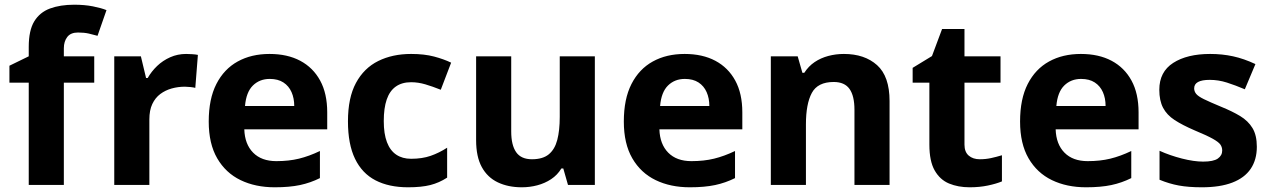

<svg xmlns="http://www.w3.org/2000/svg" viewBox="-20 -785 5393 815"><path d="M380 -434H251V0H102V-434H20V-506L102 -546V-586Q102 -656 125.5 -694.5Q149 -733 192.5 -749Q236 -765 295 -765Q339 -765 374.5 -758Q410 -751 432 -742L394 -633Q377 -638 357 -642.5Q337 -647 311 -647Q280 -647 265.5 -628Q251 -609 251 -580V-546H380Z M770 -556Q781 -556 796 -555Q811 -554 820 -552L809 -412Q802 -414 788.5 -415.5Q775 -417 765 -417Q736 -417 709 -409.5Q682 -402 660.5 -386Q639 -370 626.5 -343.5Q614 -317 614 -278V0H465V-546H578L600 -454H607Q623 -482 647 -505Q671 -528 702.5 -542Q734 -556 770 -556Z M1124 -556Q1200 -556 1254.5 -527Q1309 -498 1339 -443Q1369 -388 1369 -308V-236H1017Q1019 -173 1054.5 -137Q1090 -101 1153 -101Q1206 -101 1249 -111.5Q1292 -122 1338 -144V-29Q1298 -9 1253.5 0.5Q1209 10 1146 10Q1064 10 1001 -20.5Q938 -51 902 -113Q866 -175 866 -269Q866 -365 898.5 -428.5Q931 -492 989 -524Q1047 -556 1124 -556ZM1125 -450Q1082 -450 1053.5 -422Q1025 -394 1020 -335H1229Q1229 -368 1217.5 -394Q1206 -420 1183 -435Q1160 -450 1125 -450Z M1712 10Q1631 10 1574 -19.5Q1517 -49 1487 -111Q1457 -173 1457 -270Q1457 -370 1491 -433Q1525 -496 1585.5 -526Q1646 -556 1725 -556Q1781 -556 1822.5 -545Q1864 -534 1895 -519L1851 -404Q1816 -418 1785.5 -427Q1755 -436 1725 -436Q1686 -436 1660 -417.5Q1634 -399 1621.5 -362.5Q1609 -326 1609 -271Q1609 -217 1622.5 -181.5Q1636 -146 1662 -128.5Q1688 -111 1725 -111Q1772 -111 1808 -123.5Q1844 -136 1878 -158V-31Q1844 -9 1806.5 0.5Q1769 10 1712 10Z M2505 -546V0H2391L2371 -70H2363Q2346 -42 2319.5 -24.5Q2293 -7 2261 1.5Q2229 10 2195 10Q2137 10 2093 -11Q2049 -32 2025 -76Q2001 -120 2001 -190V-546H2150V-227Q2150 -169 2171 -139Q2192 -109 2238 -109Q2284 -109 2309.5 -130Q2335 -151 2345.5 -191Q2356 -231 2356 -289V-546Z M2886 -556Q2962 -556 3016.5 -527Q3071 -498 3101 -443Q3131 -388 3131 -308V-236H2779Q2781 -173 2816.5 -137Q2852 -101 2915 -101Q2968 -101 3011 -111.5Q3054 -122 3100 -144V-29Q3060 -9 3015.5 0.5Q2971 10 2908 10Q2826 10 2763 -20.5Q2700 -51 2664 -113Q2628 -175 2628 -269Q2628 -365 2660.5 -428.5Q2693 -492 2751 -524Q2809 -556 2886 -556ZM2887 -450Q2844 -450 2815.5 -422Q2787 -394 2782 -335H2991Q2991 -368 2979.5 -394Q2968 -420 2945 -435Q2922 -450 2887 -450Z M3562 -556Q3650 -556 3703 -508.5Q3756 -461 3756 -356V0H3607V-319Q3607 -378 3586 -407.5Q3565 -437 3519 -437Q3451 -437 3426 -390.5Q3401 -344 3401 -257V0H3252V-546H3366L3386 -476H3394Q3412 -504 3438 -521.5Q3464 -539 3496 -547.5Q3528 -556 3562 -556Z M4139 -109Q4164 -109 4187 -114Q4210 -119 4233 -126V-15Q4209 -5 4173.5 2.5Q4138 10 4096 10Q4047 10 4008.5 -6Q3970 -22 3947.5 -61.5Q3925 -101 3925 -171V-434H3854V-497L3936 -547L3979 -662H4074V-546H4227V-434H4074V-171Q4074 -140 4092 -124.5Q4110 -109 4139 -109Z M4568 -556Q4644 -556 4698.5 -527Q4753 -498 4783 -443Q4813 -388 4813 -308V-236H4461Q4463 -173 4498.5 -137Q4534 -101 4597 -101Q4650 -101 4693 -111.5Q4736 -122 4782 -144V-29Q4742 -9 4697.5 0.5Q4653 10 4590 10Q4508 10 4445 -20.5Q4382 -51 4346 -113Q4310 -175 4310 -269Q4310 -365 4342.5 -428.5Q4375 -492 4433 -524Q4491 -556 4568 -556ZM4569 -450Q4526 -450 4497.5 -422Q4469 -394 4464 -335H4673Q4673 -368 4661.5 -394Q4650 -420 4627 -435Q4604 -450 4569 -450Z M5315 -162Q5315 -107 5289 -68.5Q5263 -30 5211 -10Q5159 10 5082 10Q5025 10 4984 2.5Q4943 -5 4902 -22V-145Q4946 -125 4997 -112Q5048 -99 5087 -99Q5131 -99 5149.5 -112Q5168 -125 5168 -146Q5168 -160 5160.5 -171Q5153 -182 5128 -196Q5103 -210 5050 -232Q4999 -254 4966 -275.5Q4933 -297 4917 -327.5Q4901 -358 4901 -404Q4901 -480 4960 -518Q5019 -556 5117 -556Q5168 -556 5214 -546Q5260 -536 5309 -513L5264 -406Q5224 -423 5188 -434.5Q5152 -446 5115 -446Q5082 -446 5065.5 -437Q5049 -428 5049 -410Q5049 -397 5057.5 -386.5Q5066 -376 5090.5 -364Q5115 -352 5163 -332Q5210 -313 5244 -292.5Q5278 -272 5296.5 -241.5Q5315 -211 5315 -162Z"/></svg>

Font: Noto Sans Kannada
Style: Regular
Weight: 400
Designer: Jelle Bosma - Monotype Design Team
Foundry: Monotype Imaging Inc.
Version: Version 2.003